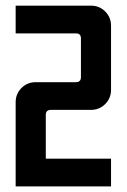

<svg xmlns="http://www.w3.org/2000/svg" viewBox="-20 -663 451 683"><path d="M35.7 -642.9H303.6Q333.6 -642.9 354.3 -622.1Q375 -601.4 375 -571.4V-343.6Q375 -313.6 354.3 -292.9Q333.6 -272.1 303.6 -272.1H160.7Q142.9 -272.1 142.9 -254.3V-98.6H375V0H35.7V-299.3Q35.7 -329.3 56.4 -350Q77.1 -370.7 107.1 -370.7H250Q267.9 -370.7 267.9 -388.6V-526.4Q267.9 -544.3 250 -544.3H35.7Z"/></svg>

Font: Aire Exterior
Style: Regular
Weight: 400
Width: 4
Designer: Jayvee Enaguas (HarvettFox96)
Version: 20190503.02